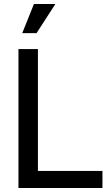

<svg xmlns="http://www.w3.org/2000/svg" viewBox="-20 -947 555 967"><path d="M171 -700V-86H496V0H73V-700ZM259 -927 164 -780H92L151 -927Z"/></svg>

Font: MedMera Sans Display
Style: Regular
Weight: 500
Designer: Kasper Nordkvist
Foundry: UNCUT.wtf
Version: Version 1.300